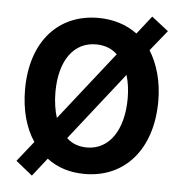

<svg xmlns="http://www.w3.org/2000/svg" viewBox="-52 -742 787 831"><g transform="rotate(5 341.5 -326.5)"><path d="M45 -19 117 39 179 -40C225 -5 280 12 344 12C516 12 634 -118 634 -330C634 -416 612 -490 577 -546L649 -635L576 -692L514 -613C467 -648 409 -666 344 -666C173 -666 55 -541 55 -330C55 -240 77 -163 115 -107ZM187 -330C187 -468 248 -551 344 -551C381 -551 412 -540 437 -516L203 -219C193 -250 187 -289 187 -330ZM255 -136 487 -431C496 -401 501 -368 501 -330C501 -191 439 -103 344 -103C310 -103 279 -113 255 -136Z"/></g></svg>

Font: Source Sans Pro SemBd
Style: Regular
Weight: 700
Designer: Paul D. Hunt
Foundry: Adobe Systems Incorporated
Version: Version 2.020;PS 2.0;hotconv 1.0.86;makeotf.lib2.5.63406